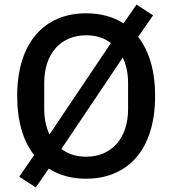

<svg xmlns="http://www.w3.org/2000/svg" viewBox="-20 -768 752 838"><path d="M356 12C293 12 238 -3 193 -32L136 50L64 3L129 -91C82 -151 55 -237 55 -349C55 -466 85 -557 138 -618C190 -678 265 -710 356 -710C419 -710 474 -695 519 -666L576 -748L648 -701L583 -607C630 -547 657 -461 657 -349C657 -232 627 -141 575 -81C522 -20 447 12 356 12ZM173 -292C173 -250 181 -213 196 -181L464 -580C434 -603 398 -614 356 -614C301 -614 255 -594 223 -558C191 -522 173 -470 173 -406ZM539 -406C539 -448 531 -485 516 -517L248 -118C278 -95 314 -84 356 -84C411 -84 457 -104 489 -140C521 -176 539 -228 539 -292Z"/></svg>

Font: Plexus Sans Medium
Style: Regular
Weight: 500
Version: Version 2.001;PS 002.001;hotconv 1.0.70;makeotf.lib2.5.58329